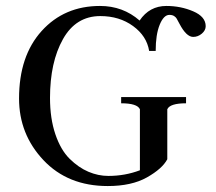

<svg xmlns="http://www.w3.org/2000/svg" viewBox="-20 -615 724 645"><path d="M316 -595Q393 -595 449 -546Q482 -595 539 -595Q587 -595 629 -577Q671 -559 671 -527Q671 -513 658 -502Q645 -491 629 -491Q606 -491 583 -535Q576 -548 573.5 -552.5Q571 -557 565 -561Q559 -565 549 -565Q530 -565 516.5 -532Q503 -499 503 -444H481Q473 -494 427 -527.5Q381 -561 317 -561Q235 -561 191.5 -483.5Q148 -406 148 -286Q148 -217 166 -164Q184 -111 214 -81.5Q244 -52 277 -38Q310 -24 344 -24Q400 -24 450 -43V-248Q441 -268 387 -268V-289H605V-268Q551 -268 542 -248V-80Q525 -48 473.5 -19Q422 10 342 10Q208 10 126 -77Q44 -164 44 -284Q44 -427 120 -511Q196 -595 316 -595Z"/></svg>

Font: Judson
Style: Regular
Weight: 400
Version: Version 20110429